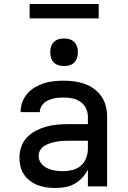

<svg xmlns="http://www.w3.org/2000/svg" viewBox="-20 -931 640 959"><path d="M258 8Q236 8 213.5 5Q191 2 170.5 -5.5Q150 -13 131.5 -26.5Q113 -40 100.5 -58.5Q88 -77 82.5 -98.5Q77 -120 77 -142Q77 -170 86 -197Q95 -224 114.5 -244.5Q134 -265 159 -278Q184 -291 211 -298.5Q238 -306 266 -308.5Q294 -311 321 -311H419V-348Q419 -370 409.5 -390Q400 -410 382 -422.5Q364 -435 342.5 -439.5Q321 -444 299 -444Q286 -444 273 -443Q260 -442 247.5 -439Q235 -436 223 -431Q211 -426 201 -417.5Q191 -409 185 -397Q179 -385 179 -372V-371H83V-374Q83 -399 92 -422.5Q101 -446 117.5 -464.5Q134 -483 155.5 -495.5Q177 -508 201 -515.5Q225 -523 249.5 -525.5Q274 -528 299 -528Q325 -528 351.5 -524.5Q378 -521 403 -512Q428 -503 450 -487Q472 -471 487 -449Q502 -427 508.5 -401Q515 -375 515 -348V0H419V-84Q408 -62 391 -43.5Q374 -25 352.5 -13Q331 -1 306.5 3.5Q282 8 258 8ZM295 -76Q319 -76 342.5 -82Q366 -88 384 -103.5Q402 -119 410.5 -142Q419 -165 419 -189V-228H321Q306 -228 290.5 -227Q275 -226 260 -223Q245 -220 230.5 -215.5Q216 -211 202.5 -203Q189 -195 181 -181.5Q173 -168 173 -152Q173 -132 185.5 -115.5Q198 -99 216.5 -90.5Q235 -82 255 -79Q275 -76 295 -76ZM300 -601Q286 -601 272.5 -605Q259 -609 249 -619Q239 -629 235 -642.5Q231 -656 231 -670Q231 -684 235 -697.5Q239 -711 249 -721Q259 -731 272.5 -735Q286 -739 300 -739Q314 -739 327.5 -735Q341 -731 351 -721Q361 -711 365 -697.5Q369 -684 369 -670Q369 -656 365 -642.5Q361 -629 351 -619Q341 -609 327.5 -605Q314 -601 300 -601ZM128 -839V-911H473V-839Z"/></svg>

Font: Iosevka Fixed Curly Md Ex
Style: Regular
Weight: 500
Width: 7
Monospace: yes
Designer: Belleve Invis
Foundry: Belleve Invis
Version: Version 30.1.2